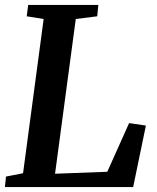

<svg xmlns="http://www.w3.org/2000/svg" viewBox="-20 -763 639 783"><path d="M0 0 4.5 -43 74 -56.5 158 -685.5 89 -696.5 95 -743H381L376.5 -696.5L289 -685.5L204.5 -54.5L417.5 -62.5L506.5 -261L575 -251L523 0Z"/></svg>

Font: Merriweather 24pt SemiBold
Style: Italic
Weight: 600
Italic angle: -7.8°
Version: Version 2.101